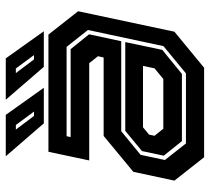

<svg xmlns="http://www.w3.org/2000/svg" viewBox="-51 -677 728 666"><g transform="rotate(-90 313.0 -344.0)"><path d="M100.5 0 19.5 -103 50 -245.5 174.5 -348.5H446.5L451 -368L427 -398.5H89.5L119.5 -540H526L607 -437L536 -103L411 0ZM156.5 -77 106 -140 122 -215.5 192 -273.5H500L473 -145L389.5 -77ZM148.5 -63H391.5L486 -141L542 -403L483.5 -477H173.5L170.5 -463H475.5L527 -399L503 -287.5H191L109 -220.5L91 -136ZM199.5 -141.5H372L409 -172L417.5 -212H204.5L179 -191L175 -172ZM537.5 -556H414L300 -688H443.5ZM455 -590 408.5 -653H392.5L440 -590ZM341.5 -556H218L104 -688H247.5ZM259 -590 212.5 -653H196.5L244 -590Z"/></g></svg>

Font: Tourney Thin
Style: Bold Italic
Weight: 700
Italic angle: -12°
Version: Version 1.015